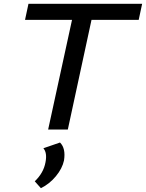

<svg xmlns="http://www.w3.org/2000/svg" viewBox="-20 -678 764 1005"><path d="M724 -658 706 -574H459L335 0H232L357 -574H111L129 -658ZM294 68Q325 98 315 162Q306 204 272.5 244.5Q239 285 194 307L162 271Q208 227 218 172Q228 122 207 98Z"/></svg>

Font: EauTestInfant Semibold
Style: Italic
Weight: 600
Italic angle: -12°
Designer: Christian Thalmann (Catharsis Fonts)
Version: Version 0.001;PS 000.001;hotconv 1.0.88;makeotf.lib2.5.64775